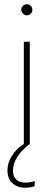

<svg xmlns="http://www.w3.org/2000/svg" viewBox="-20 -676 252 902"><path d="M80 -630Q80 -641 88 -648.5Q96 -656 106 -656Q117 -656 124.5 -648.5Q132 -641 132 -630Q132 -620 124.5 -612Q117 -604 106 -604Q96 -604 88 -612Q80 -620 80 -630ZM143 174V198Q125 206 97 206Q63 206 39 185Q15 164 15 125Q15 88 36.5 55Q58 22 92 0V-480H120V0Q41 61 41 125Q41 153 56.5 167.5Q72 182 97 182Q124 182 143 174Z"/></svg>

Font: Prompt Thin
Style: Regular
Weight: 250
Designer: Katatrad Team
Foundry: CadsonDemak
Version: Version 1.001